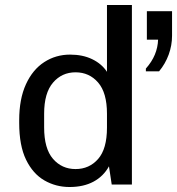

<svg xmlns="http://www.w3.org/2000/svg" viewBox="-20 -740 710 770"><path d="M259 10Q204 10 158 -16.5Q112 -43 84.5 -99.5Q57 -156 57 -247V-258Q57 -343 84 -402Q111 -461 157.5 -491Q204 -521 261 -521Q312 -521 350 -502.5Q388 -484 409 -452V-720H509V0H428L417 -73Q395 -33 355 -11.5Q315 10 259 10ZM283 -62Q338 -62 373.5 -102.5Q409 -143 409 -228V-284Q409 -368 373.5 -409Q338 -450 283 -450Q228 -450 192.5 -408.5Q157 -367 157 -284V-229Q157 -144 192.5 -103Q228 -62 283 -62ZM565 -454V-465Q589 -492 601 -521Q613 -550 614 -581H569V-695H670V-597Q670 -558 656.5 -521Q643 -484 618 -454Z"/></svg>

Font: Chivo Mono Medium
Style: Regular
Weight: 400
Monospace: yes
Version: Version 1.008